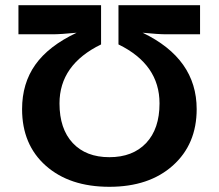

<svg xmlns="http://www.w3.org/2000/svg" viewBox="-20 -708 842 739"><path d="M65 -288Q65 -387 116 -459Q167 -531 275 -582Q212 -576 183 -576H51V-688H369V-537Q209 -459 209 -310Q209 -212 260 -157.5Q311 -103 401 -103Q491 -103 542.5 -157.5Q594 -212 594 -310Q594 -460 436 -537V-688H750V-576H620Q590 -576 529 -582Q737 -482 737 -288Q737 -153 645.5 -71Q554 11 401 11Q248 11 156.5 -70Q65 -151 65 -288Z"/></svg>

Font: Libra Sans
Style: Bold
Weight: 700
Foundry: Context Ltd
Version: Version 1.000